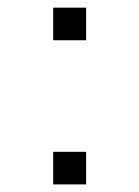

<svg xmlns="http://www.w3.org/2000/svg" viewBox="-20 -486 367 506"><path d="M120.1 -379.9V-465.8H207V-379.9ZM120.1 0V-85.9H207V0Z"/></svg>

Font: Acari Sans Light
Style: Regular
Weight: 300
Designer: Alfredo Marco Pradil and Stefan Peev
Foundry: Hanken Design Co.
Version: Version 1.045;January 11, 2019;FontCreator 11.5.0.2425 64-bi